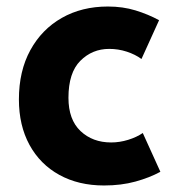

<svg xmlns="http://www.w3.org/2000/svg" viewBox="-20 -557 537 589"><path d="M38 -252Q38 -339 73 -403Q108 -467 169.5 -502Q231 -537 311 -537Q357 -537 396 -525Q435 -513 468 -495L414 -376Q395 -390 369 -398.5Q343 -407 315 -407Q263 -407 226.5 -370.5Q190 -334 190 -257Q190 -190 227 -155Q264 -120 321 -120Q347 -120 373 -128Q399 -136 418 -149L472 -30Q439 -12 395.5 0Q352 12 299 12Q221 12 162 -20.5Q103 -53 70.5 -112.5Q38 -172 38 -252Z"/></svg>

Font: Radio Canada
Style: Bold
Weight: 700
Designer: Charles Daoud, Etienne Aubert Bonn, Alexandre Saumier Demers, Jacques Le Bailly
Foundry: Radio-Canada
Version: Version 2.104; ttfautohint (v1.8.4.7-5d5b);gftools[0.9.28.de